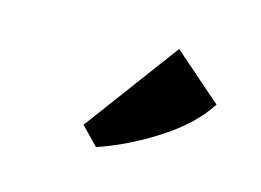

<svg xmlns="http://www.w3.org/2000/svg" viewBox="-48 -965 528 388"><g transform="rotate(15 216.5 -770.5)"><path d="M286 -888 388 -799Q358 -752 297.5 -713Q237 -674 175 -653L139 -690Z"/></g></svg>

Font: Martel ExtraBold
Style: Regular
Weight: 800
Designer: Dan Reynolds
Foundry: Dan Reynolds
Version: Version 1.001; ttfautohint (v1.1) -l 5 -r 5 -G 72 -x 0 -D la